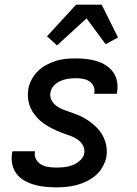

<svg xmlns="http://www.w3.org/2000/svg" viewBox="-20 -793 590 825"><path d="M222 12Q197 12 173 9.5Q149 7 126.5 0.5Q104 -6 84 -17.5Q64 -29 50.5 -47Q37 -65 32.5 -88.5Q28 -112 32 -136L34 -143H131L130 -140Q127 -123 135 -108.5Q143 -94 157 -86Q171 -78 188 -75.5Q205 -73 222 -73Q240 -73 257.5 -75Q275 -77 292 -83.5Q309 -90 324 -103.5Q339 -117 342 -134Q345 -152 337 -167Q329 -182 315.5 -192Q302 -202 286 -208Q270 -214 254 -219.5Q238 -225 222.5 -232Q207 -239 192.5 -247Q178 -255 164.5 -265Q151 -275 140 -287Q129 -299 120 -313Q111 -327 106 -343Q101 -359 100 -377Q99 -395 102 -413Q106 -433 117 -453Q128 -473 144 -488.5Q160 -504 180 -514.5Q200 -525 220.5 -531.5Q241 -538 262 -540Q283 -542 304 -542Q328 -542 351 -539.5Q374 -537 395.5 -530.5Q417 -524 435.5 -512Q454 -500 466.5 -482.5Q479 -465 483 -442.5Q487 -420 483 -397L482 -390H385V-393Q388 -409 382 -422.5Q376 -436 363.5 -444Q351 -452 336 -454.5Q321 -457 305 -457Q289 -457 272.5 -454.5Q256 -452 240.5 -445.5Q225 -439 212.5 -426Q200 -413 197 -397Q193 -379 201 -363.5Q209 -348 222.5 -338Q236 -328 252 -322Q268 -316 284 -310.5Q300 -305 316 -298.5Q332 -292 346 -283.5Q360 -275 373 -265Q386 -255 397.5 -243Q409 -231 417.5 -217Q426 -203 431.5 -187Q437 -171 438.5 -153.5Q440 -136 437 -118Q432 -96 420.5 -75.5Q409 -55 391 -39.5Q373 -24 352.5 -14Q332 -4 309.5 2Q287 8 265 10Q243 12 222 12ZM225 -598 182 -637 307 -773H417L487 -632L434 -603L352 -714Z"/></svg>

Font: Lode Dark
Style: Bold Italic
Weight: 700
Italic angle: -11°
Monospace: yes
Designer: Belleve Invis
Foundry: Belleve Invis
Version: Version 29.2.0; ttfautohint (v1.8.3)